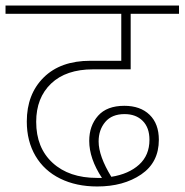

<svg xmlns="http://www.w3.org/2000/svg" viewBox="-33 -702 668 695"><path d="M98 -261Q98 -167 157.5 -112.5Q217 -58 318 -58H336Q290 -128 290 -192Q290 -247 322 -283Q354 -319 417 -319Q475 -319 508.5 -286.5Q542 -254 542 -196Q542 -114 478 -70.5Q414 -27 319 -27Q243 -27 185 -55.5Q127 -84 95.5 -137.5Q64 -191 64 -262Q64 -361 125 -421.5Q186 -482 294 -482H406V-652H-13V-682H615V-652H440V-451H304Q206 -451 152 -399.5Q98 -348 98 -261ZM370 -62Q433 -72 470.5 -106Q508 -140 508 -196Q508 -240 483.5 -264.5Q459 -289 418 -289Q372 -289 348 -260.5Q324 -232 324 -190Q324 -137 370 -62Z"/></svg>

Font: FiraGO UltraLight
Style: Regular
Weight: 200
Designer: bBox Type
Foundry: bBox Type GmbH
Version: Version 1.001